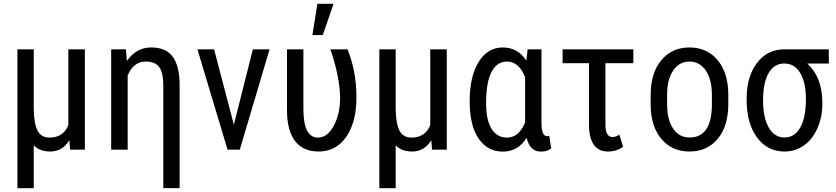

<svg xmlns="http://www.w3.org/2000/svg" viewBox="-20 -788 4400 1011"><path d="M157.7 -528.3V-214.8Q158.7 -137.2 177.7 -100.3Q196.8 -63.5 241.2 -63.5Q313 -63.5 339.8 -128.9V-528.3H426.8V0H349.1L345.2 -49.8Q309.1 9.8 244.6 9.8Q188.5 9.8 157.7 -22.9V203.1H71.8V-528.3Z M643.1 -528.3 647.9 -466.8Q697.8 -538.1 775.4 -538.1Q853.5 -538.1 889.2 -490Q924.8 -441.9 925.8 -344.2V202.6H839.8V-337.4Q839.8 -403.8 819.1 -433.8Q798.3 -463.9 748 -463.9Q682.6 -463.9 652.3 -390.6V0H565.4V-528.3Z M1211.4 -131.3 1311.5 -528.3H1399.4L1242.7 0H1178.2L1019.5 -528.3H1107.4Z M1577.6 -528.3V-214.4Q1577.6 -63.5 1654.3 -63.5Q1704.1 -63.5 1737.5 -125.7Q1771 -188 1771 -274.4Q1768.6 -386.2 1719.7 -528.3H1809.6Q1856.9 -414.1 1856.9 -274.4Q1856.9 -145 1803.2 -67.6Q1749.5 9.8 1658.2 9.8Q1576.2 9.8 1533.9 -44.9Q1491.7 -99.6 1491.2 -206.1V-528.3ZM1651.4 -768.1H1736.3L1679.7 -603.5H1625Z M2063.5 -528.3V-214.8Q2064.5 -137.2 2083.5 -100.3Q2102.5 -63.5 2147 -63.5Q2218.8 -63.5 2245.6 -128.9V-528.3H2332.5V0H2254.9L2251 -49.8Q2214.8 9.8 2150.4 9.8Q2094.2 9.8 2063.5 -22.9V203.1H1977.5V-528.3Z M2831.1 -528.3V-141.1Q2831.5 -70.8 2860.4 -70.8Q2867.2 -70.8 2872.1 -73.2L2882.3 -6.3Q2861.3 10.3 2828.6 10.3Q2770 10.3 2752.9 -62.5Q2708.5 10.3 2627 10.3Q2547.4 10.3 2500.2 -58.3Q2453.1 -127 2453.1 -254.4Q2453.1 -384.8 2500.2 -461.4Q2547.4 -538.1 2627.4 -538.1Q2707 -538.1 2751.5 -468.3L2758.3 -528.3ZM2539.6 -244.1Q2539.6 -155.8 2568.4 -109.6Q2597.2 -63.5 2649.4 -63.5Q2712.9 -63.5 2745.1 -143.6V-382.3Q2711.4 -463.9 2649.9 -463.9Q2597.2 -463.9 2568.4 -409.7Q2539.6 -355.5 2539.6 -244.1Z M3314.9 -455.1H3168V-131.3Q3168 -66.4 3205.1 -66.4Q3224.1 -66.4 3241.2 -79.1L3261.2 -15.6Q3228 9.8 3181.2 9.8Q3084.5 9.8 3081.5 -126.5V-455.1H2942.4V-528.3H3314.9Z M3406.2 -288.6Q3406.2 -403.8 3462.2 -470.9Q3518.1 -538.1 3609.9 -538.1Q3701.7 -538.1 3757.6 -472.7Q3813.5 -407.2 3814.9 -294.4V-238.8Q3814.9 -124 3759.3 -57.1Q3703.6 9.8 3610.8 9.8Q3519 9.8 3463.6 -55.2Q3408.2 -120.1 3406.2 -231ZM3492.7 -238.8Q3492.7 -157.2 3524.7 -110.6Q3556.6 -64 3610.8 -64Q3725.1 -64 3728.5 -229V-288.6Q3728.5 -369.6 3696.3 -416.7Q3664.1 -463.9 3609.9 -463.9Q3556.6 -463.9 3524.7 -416.7Q3492.7 -369.6 3492.7 -289.1Z M4344.2 -453.6H4231Q4310.1 -380.4 4310.1 -248.5V-239.7Q4310.1 -171.4 4284.4 -113Q4258.8 -54.7 4213.6 -22.5Q4168.5 9.8 4110.8 9.8Q4020.5 9.8 3966.1 -64.2Q3911.6 -138.2 3911.6 -261.7V-269Q3911.6 -384.3 3965.8 -456.3Q4020 -528.3 4111.3 -528.3H4344.2ZM3998 -258.3Q3998 -169.4 4027.8 -116.7Q4057.6 -64 4110.8 -64Q4164.1 -64 4193.8 -116.2Q4223.6 -168.5 4223.6 -269Q4223.6 -353 4193.8 -403.3Q4164.1 -453.6 4109.9 -453.6Q4056.6 -453.6 4027.3 -403.3Q3998 -353 3998 -258.3Z"/></svg>

Font: Roboto Condensed
Style: Regular
Weight: 400
Designer: Google
Version: Version 2.001047; 2015